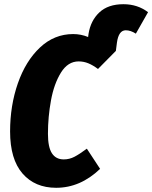

<svg xmlns="http://www.w3.org/2000/svg" viewBox="-20 -875 724 913"><path d="M684 -817 626 -715Q601 -731 578 -731Q544 -731 536 -672L531 -633L446 -547Q422 -565 400 -574Q378 -583 354 -583Q303 -583 270 -530Q237 -477 222.5 -398Q208 -319 208 -239Q208 -175 227 -146Q246 -117 283 -117Q310 -117 334 -129.5Q358 -142 393 -168L456 -72Q362 18 247 18Q146 18 87 -50Q28 -118 28 -250Q28 -373 65 -479Q102 -585 170 -649Q238 -713 328 -713Q365 -713 399 -699L401 -714Q411 -777 452.5 -816Q494 -855 567 -855Q634 -855 684 -817Z"/></svg>

Font: Fira Sans Extra Condensed ExtraBold
Style: Italic
Weight: 800
Width: 3
Italic angle: -8°
Designer: Carrois Corporate & Edenspiekermann AG
Foundry: Carrois Corporate GbR & Edenspiekermann AG
Version: Version 4.203